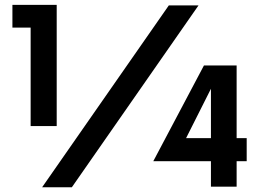

<svg xmlns="http://www.w3.org/2000/svg" viewBox="-20 -770 1088 792"><path d="M213.9 -250H106.4V-656.2H31.2V-750H213.9ZM676.3 -747.6H798.8L276.4 2.4H153.8ZM997.6 -200.2V-105H956.1V0H850.1V-105H612.3L821.3 -500H956.1V-200.2ZM747.6 -200.2H850.1V-403.8Z"/></svg>

Font: Now
Style: Bold
Weight: 700
Designer: Alfredo Marco Pradil
Foundry: Alfredo Marco Pradil
Version: Version 1.002;PS 001.002;hotconv 1.0.88;makeotf.lib2.5.64775